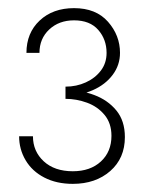

<svg xmlns="http://www.w3.org/2000/svg" viewBox="-20 -726 350 472"><path d="M141 -491Q178 -491 208.5 -504.5Q239 -518 257 -542Q275 -566 275 -596Q275 -639 245.5 -672.5Q216 -706 162 -706Q110 -706 77.5 -675.5Q45 -645 45 -596H77Q77 -631 101 -653.5Q125 -676 162 -676Q201 -676 221.5 -652.5Q242 -629 242 -596Q242 -571 228 -552.5Q214 -534 191 -523.5Q168 -513 141 -513ZM159 -274Q215 -274 251 -305.5Q287 -337 287 -389Q287 -429 266 -454.5Q245 -480 211.5 -492.5Q178 -505 141 -505V-483Q168 -483 194 -473.5Q220 -464 237 -443.5Q254 -423 254 -392Q254 -353 228 -329Q202 -305 159 -305Q114 -305 87.5 -329.5Q61 -354 61 -391H27Q27 -359 43 -332Q59 -305 89 -289.5Q119 -274 159 -274Z"/></svg>

Font: Jost Light
Style: Regular
Weight: 300
Version: Version 3.710